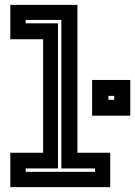

<svg xmlns="http://www.w3.org/2000/svg" viewBox="-20 -770 556 790"><path d="M22.5 0V-141.5H157.5V-608.5H22.5V-750H298.5V-141.5H433.5V0ZM85.5 -63H371V-77H232.5V-688H85.5V-674H218.5V-77H85.5ZM359 -294V-441H516V-294ZM426 -359.5H450V-375.5H426Z"/></svg>

Font: Tourney Thin
Style: Regular
Weight: 100
Designer: Tyler Finck
Foundry: Etcetera Type Co
Version: Version 1.015